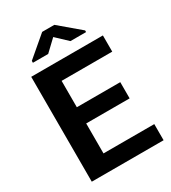

<svg xmlns="http://www.w3.org/2000/svg" viewBox="-216 -1017 1005 1127"><g transform="rotate(-30 287.0 -453.5)"><path d="M503.4 -312.5H209V-109.4H553.2V0H66.4V-710.9H552.2V-601.1H209V-422.4H503.4ZM476.6 -788.6V-777.3H370.6L294.9 -848.6L219.7 -777.3H116.2V-790L253.9 -907.2H336.4Z"/></g></svg>

Font: Roboto Web
Style: Bold
Weight: 700
Designer: Google
Version: Version 1.200310; 2013